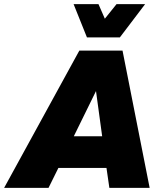

<svg xmlns="http://www.w3.org/2000/svg" viewBox="-60 -914 792 934"><path d="M-40 0 326 -668H536L668 0H472L458 -97H224L176 0ZM299 -251H437L407 -471ZM363 -732 298 -894H419L450 -823L507 -894H646L523 -732Z"/></svg>

Font: Gantari Black
Style: Italic
Weight: 900
Italic angle: -10°
Version: Version 1.000